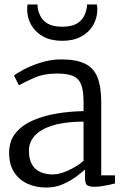

<svg xmlns="http://www.w3.org/2000/svg" viewBox="-20 -832 560 863"><path d="M187.5 11Q143 11 105.2 -5.5Q67.5 -22 44.2 -56.8Q21 -91.5 21 -145.5Q21 -198 49.8 -233.5Q78.5 -269 126.8 -290.2Q175 -311.5 234.2 -321.5Q293.5 -331.5 355.5 -332.5V-374.5Q355.5 -424 345 -451.5Q334.5 -479 308.5 -490.2Q282.5 -501.5 236 -501.5Q177.5 -501.5 133.2 -482Q89 -462.5 65 -448.5L43 -492.5Q52.5 -501 84.8 -518.5Q117 -536 162.5 -550.5Q208 -565 255.5 -565Q322 -565 361.5 -546Q401 -527 418 -484.8Q435 -442.5 435 -372.5V-44H497V-7.5Q486 -4.5 470 -1Q454 2.5 436.8 5Q419.5 7.5 404.5 7.5Q383 7.5 372.5 1Q362 -5.5 362 -34.5V-70Q350 -59 324.8 -39.8Q299.5 -20.5 264.5 -4.8Q229.5 11 187.5 11ZM217.5 -48Q247.5 -48 286.5 -65.8Q325.5 -83.5 355.5 -109V-285.5Q272.5 -285 218.2 -268.5Q164 -252 137 -222.8Q110 -193.5 110 -155.5Q110 -116 124 -92.2Q138 -68.5 162.5 -58.2Q187 -48 217.5 -48ZM259.5 -648.5Q210 -648.5 174.8 -667.5Q139.5 -686.5 120.8 -719Q102 -751.5 102 -791Q102 -796 102.5 -801.5Q103 -807 104 -812H148.5Q148.5 -809.5 148.8 -805.5Q149 -801.5 149.5 -796.5Q152.5 -777.5 162.8 -757.8Q173 -738 196 -725Q219 -712 259.5 -712Q300.5 -712 323.5 -725Q346.5 -738 356.8 -757.8Q367 -777.5 370 -796.5Q371 -801.5 371 -805.5Q371 -809.5 371 -812H415.5Q416.5 -807 417 -801.5Q417.5 -796 417.5 -791Q417.5 -751.5 398.8 -719Q380 -686.5 344.8 -667.5Q309.5 -648.5 259.5 -648.5Z"/></svg>

Font: Merriweather 20pt Light
Style: Regular
Weight: 300
Version: Version 2.100